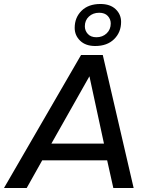

<svg xmlns="http://www.w3.org/2000/svg" viewBox="-37 -944 758 964"><path d="M-17 0 370 -668H479L634 0H532L501 -139H175L97 0ZM221 -223H485L412 -561ZM441 -713Q393 -713 365.5 -739.5Q338 -766 338 -804Q338 -856 372.5 -890Q407 -924 467 -924Q516 -924 543.5 -898Q571 -872 571 -834Q571 -782 536 -747.5Q501 -713 441 -713ZM447 -757Q478 -757 498.5 -776.5Q519 -796 519 -826Q519 -848 504 -864Q489 -880 461 -880Q430 -880 409.5 -861Q389 -842 389 -812Q389 -790 404 -773.5Q419 -757 447 -757Z"/></svg>

Font: Gantari Medium
Style: Italic
Weight: 500
Italic angle: -10°
Designer: Anugrah Pasau
Foundry: Lafontype
Version: Version 1.000